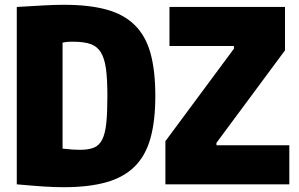

<svg xmlns="http://www.w3.org/2000/svg" viewBox="-20 -769 1249 801"><path d="M670 -180 956 -566V-577H687V-740H1169V-559L883 -173V-163H1187V0H670ZM245 12Q207 12 161.5 9Q116 6 50 0V-740Q118 -744 163.5 -746.5Q209 -749 247 -749Q352 -749 424.5 -729Q497 -709 542.5 -664Q588 -619 608 -546.5Q628 -474 628 -369Q628 -264 607.5 -191.5Q587 -119 541.5 -74Q496 -29 423 -8.5Q350 12 245 12ZM314 -144Q349 -144 371.5 -153Q394 -162 406.5 -187Q419 -212 423.5 -256Q428 -300 428 -370Q428 -439 422 -482.5Q416 -526 400.5 -551Q385 -576 357 -585.5Q329 -595 285 -595Q268 -595 258.5 -594Q249 -593 241 -591V-149Q268 -146 284 -145Q300 -144 314 -144Z"/></svg>

Font: Encode Sans Compressed
Style: Black
Weight: 900
Designer: Pablo Impallari, Andres Torresi
Foundry: Pablo Impallari, Andres Torresi
Version: Version 1.000; ttfautohint (v1.00) -l 8 -r 50 -G 200 -x 14 -